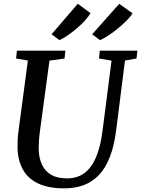

<svg xmlns="http://www.w3.org/2000/svg" viewBox="-20 -1020 772 1050"><path d="M663.5 -689 615 -306Q604 -220.5 580.2 -160.2Q556.5 -100 520.8 -62.5Q485 -25 437.5 -7.5Q390 10 331.5 10Q242 10 186.2 -17.8Q130.5 -45.5 104 -95Q77.5 -144.5 76 -209.5Q76 -228.5 76.5 -248.8Q77 -269 79.5 -290.5L132.5 -689L68 -700L72.5 -743H337.5L333 -700L250.5 -688.5L198 -299.5Q194.5 -272.5 193 -248.8Q191.5 -225 191.5 -205Q192.5 -157.5 208.8 -121.2Q225 -85 258.8 -64.8Q292.5 -44.5 346.5 -44.5Q402 -44.5 441.2 -73.2Q480.5 -102 505.2 -160.2Q530 -218.5 541 -306.5L590 -688.5L521.5 -700L525.5 -743H731.5L726.5 -700ZM262 -832.5 405.5 -999.5 475 -948Q464 -929 443.8 -906.8Q423.5 -884.5 398.5 -863.5Q373.5 -842.5 349 -825.8Q324.5 -809 305 -800.5ZM484 -832.5 632 -999 705 -947Q693 -928 671.2 -906.2Q649.5 -884.5 623.5 -863.2Q597.5 -842 572.2 -825.5Q547 -809 527 -800.5Z"/></svg>

Font: Merriweather 28pt Medium
Style: Italic
Weight: 500
Italic angle: -7.8°
Version: Version 2.101